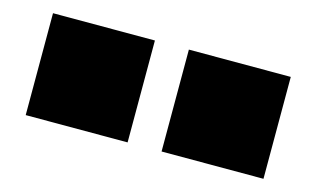

<svg xmlns="http://www.w3.org/2000/svg" viewBox="-50 -603 899 546"><g transform="rotate(15 400.0 -330.0)"><path d="M50 -180H350V-480H50Z M450 -180H750V-480H450Z"/></g></svg>

Font: text-security-square
Style: Regular
Weight: 400
Monospace: yes
Foundry: Oskari Noppa
Version: Version 3.000;hotconv 1.0.118;makeotfexe 2.5.65603